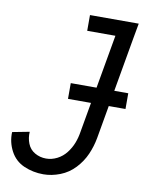

<svg xmlns="http://www.w3.org/2000/svg" viewBox="-84 -796 668 865"><g transform="rotate(10 250.0 -363.5)"><path d="M174 8Q127 8 85.5 -10Q44 -28 22.5 -68.5Q1 -109 3 -155L81 -170Q79 -142 89 -116.5Q99 -91 122.5 -77.5Q146 -64 174 -64Q200 -64 224.5 -76.5Q249 -89 266 -111Q283 -133 292.5 -157.5Q302 -182 306 -208L386 -663H257V-735H480L467 -663L385 -195Q378 -156 362 -119.5Q346 -83 317.5 -52.5Q289 -22 250.5 -7Q212 8 174 8ZM225 -346V-418H488V-346Z"/></g></svg>

Font: Iosevka SS08
Style: Italic
Weight: 400
Italic angle: -10°
Monospace: yes
Designer: Belleve Invis
Foundry: Belleve Invis
Version: 2.1.0; ttfautohint (v1.8.2)